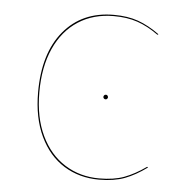

<svg xmlns="http://www.w3.org/2000/svg" viewBox="-44 -570 597 622"><g transform="rotate(5 254.5 -259.0)"><path d="M451 -477 448 -475Q413 -500 379.5 -511.5Q346 -523 302 -523Q236 -523 186.5 -491Q137 -459 110 -399Q83 -339 83 -256Q83 -175 111 -116Q139 -57 188.5 -26Q238 5 300 5Q348 5 381.5 -7.5Q415 -20 452 -46L455 -44Q418 -17 383.5 -4Q349 9 300 9Q236 9 186 -22Q136 -53 107.5 -113Q79 -173 79 -256Q79 -383 139 -455Q199 -527 302 -527Q347 -527 381 -515Q415 -503 451 -477ZM306 -259Q306 -257 304 -254.5Q302 -252 299 -252Q295 -252 293 -254.5Q291 -257 291 -259Q291 -262 293 -264.5Q295 -267 299 -267Q302 -267 304 -264.5Q306 -262 306 -259Z"/></g></svg>

Font: FiraGO Four
Style: Regular
Weight: 100
Designer: bBox Type
Foundry: bBox Type GmbH
Version: Version 1.001